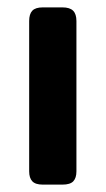

<svg xmlns="http://www.w3.org/2000/svg" viewBox="-20 -500 286 520"><path d="M59 -36V-443Q59 -462 67.5 -471Q76 -480 96 -480H149Q169 -480 178 -471Q187 -462 187 -443V-36Q187 -18 178.5 -9Q170 0 149 0H96Q76 0 67.5 -9Q59 -18 59 -36Z"/></svg>

Font: Mitr
Style: Regular
Weight: 400
Designer: Thanarat Vachiruckul
Foundry: Cadson Demak
Version: Version 1.002